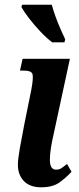

<svg xmlns="http://www.w3.org/2000/svg" viewBox="-20 -786 335 816"><path d="M155 10Q107 10 81.5 -16.5Q56 -43 56 -86Q56 -109 64.5 -157Q73 -205 83 -256L113 -404Q122 -453 118.5 -469.5Q115 -486 81 -486H65L76 -536H277L208 -216Q201 -186 196.5 -158Q192 -130 192 -107Q192 -65 218 -65Q232 -65 241.5 -71.5Q251 -78 265 -89L284 -56Q263 -33 234 -11.5Q205 10 155 10ZM202 -606Q178 -624 152 -651.5Q126 -679 104 -707.5Q82 -736 71 -756L74 -766H200Q206 -743 216 -715.5Q226 -688 237.5 -662Q249 -636 257 -619L254 -606Z"/></svg>

Font: Noto Serif ExtraCondensed
Style: Bold Italic
Weight: 700
Width: 2
Italic angle: -12°
Designer: Monotype Design Team
Foundry: Monotype Imaging Inc.
Version: Version 2.013; ttfautohint (v1.8.4.7-5d5b)